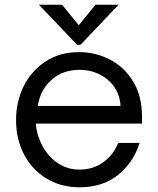

<svg xmlns="http://www.w3.org/2000/svg" viewBox="-20 -784 669 814"><path d="M48 -275Q48 -352 80 -417.5Q112 -483 172.5 -523Q233 -563 315 -563Q386 -563 447 -531Q508 -499 545 -437.5Q582 -376 582 -290V-260H132Q134 -231 143 -205Q164 -141 210.5 -103Q257 -65 316 -65Q376 -65 419 -97Q462 -129 481 -178H572Q545 -94 480 -42Q415 10 317 10Q239 10 177.5 -27Q116 -64 82 -129Q48 -194 48 -275ZM491 -335Q489 -365 479 -389Q458 -436 414.5 -462Q371 -488 317 -488Q262 -488 220.5 -462Q179 -436 156 -389Q146 -367 140 -335ZM321 -594H307L145 -764H243L314 -677L385 -764H483Z"/></svg>

Font: Open Sauce One
Style: Regular
Weight: 400
Designer: Alfredo Marco Pradil
Foundry: Creative Sauce Fz LLC
Version: Version 1.477